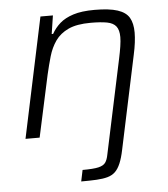

<svg xmlns="http://www.w3.org/2000/svg" viewBox="-52 -565 711 812"><g transform="rotate(-5 303.5 -159.0)"><path d="M260 200 270 152Q316 152 337.5 147Q359 142 367.5 130Q376 118 380 96L465 -304Q471 -332 474.5 -355Q478 -378 478 -394Q478 -424 466 -439.5Q454 -455 427.5 -460Q401 -465 358 -465Q299 -465 263.5 -448.5Q228 -432 208 -403.5Q188 -375 177.5 -338.5Q167 -302 158 -263L101 0H41L149 -510H202L190 -432H196Q210 -457 231.5 -476Q253 -495 288.5 -506.5Q324 -518 379 -518Q441 -518 476.5 -506.5Q512 -495 526 -471Q540 -447 540 -408Q540 -389 537 -365Q534 -341 528 -314L444 82Q437 116 427.5 138.5Q418 161 405 173.5Q392 186 372.5 191.5Q353 197 325.5 198.5Q298 200 260 200Z"/></g></svg>

Font: Saira Thin Light
Style: Italic
Weight: 300
Italic angle: -12°
Version: Version 1.101